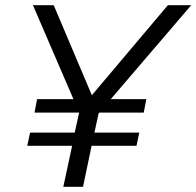

<svg xmlns="http://www.w3.org/2000/svg" viewBox="-20 -720 757 740"><path d="M224 0 258 -158H85L96 -209H268L285 -286H113L123 -338H263L107 -700H187L334 -353L627 -700H717L407 -338H544L534 -286H363L360 -283L344 -209H517L506 -158H333L300 0Z"/></svg>

Font: Red Hat Text
Style: Italic
Weight: 400
Italic angle: -12°
Designer: Pentagram / MCKL
Foundry: Pentagram / MCKL
Version: Version 1.005; Red Hat Text Italic